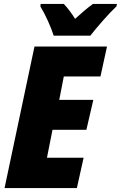

<svg xmlns="http://www.w3.org/2000/svg" viewBox="-20 -949 610 969"><path d="M436 -769Q459 -799 498.5 -844Q538 -889 568 -917L570 -929H449Q428 -914 405.5 -895Q383 -876 359 -854Q348 -872 331.5 -894Q315 -916 302 -929H185L184 -916Q203 -885 222 -843Q241 -801 251 -769ZM368 0 402 -153H217L245 -294H416L451 -445H279L302 -563H487L520 -714H154L3 0Z"/></svg>

Font: Noto Sans Display SemiCondensed Black
Style: Italic
Weight: 900
Width: 4
Designer: Monotype Design team
Foundry: Monotype Imaging Inc.
Version: 1.000